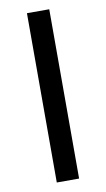

<svg xmlns="http://www.w3.org/2000/svg" viewBox="-83 -752 438 794"><g transform="rotate(-10 136.0 -355.5)"><path d="M183.1 0H89.4V-710.9H183.1Z"/></g></svg>

Font: MAUL
Style: Regular
Weight: 400
Designer: MAUL
Version: Version 1.0; 2020; ttfautohint (v1.8.3)